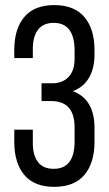

<svg xmlns="http://www.w3.org/2000/svg" viewBox="-20 -727 427 754"><path d="M36.1 -169.9V-217.8H108.9V-165Q108.9 -116.7 129.4 -90.3Q149.9 -64 190.9 -64Q272.9 -64 272.9 -171.9V-226.1Q272.9 -277.3 251.2 -303Q229.5 -328.6 185.1 -330.1H143.1V-399.9H189Q228.5 -401.4 250.7 -426.3Q272.9 -451.2 272.9 -496.1V-527.8Q272.9 -637.2 190.9 -637.2Q149.9 -637.2 129.4 -610.4Q108.9 -583.5 108.9 -535.2V-499H36.1V-530.8Q36.1 -613.3 75.4 -660.2Q114.7 -707 192.9 -707Q271.5 -707 311.3 -660.2Q351.1 -613.3 351.1 -530.8V-513.2Q351.1 -459 329.6 -421.9Q308.1 -384.8 266.1 -369.1Q351.1 -337.4 351.1 -224.1V-169.9Q351.1 -86.9 311.3 -40Q271.5 6.8 192.9 6.8Q114.7 6.8 75.4 -40Q36.1 -86.9 36.1 -169.9Z"/></svg>

Font: Bebas Neue Regular
Style: Regular
Weight: 400
Designer: Ryoichi Tsunekawa
Foundry: Ryoichi Tsunekawa
Version: Version 001.003